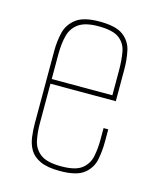

<svg xmlns="http://www.w3.org/2000/svg" viewBox="-84 -565 524 633"><g transform="rotate(15 177.5 -248.0)"><path d="M179 7Q136 7 111.5 -4.5Q87 -16 76 -35Q65 -54 62 -77.5Q59 -101 59 -124V-372Q59 -403 66 -433Q73 -463 98.5 -483Q124 -503 179 -503Q235 -503 260 -484Q285 -465 291.5 -435Q298 -405 298 -372V-263H75V-127Q75 -98 80.5 -70.5Q86 -43 108 -26Q130 -9 179 -9Q228 -9 249.5 -26Q271 -43 276.5 -70Q282 -97 282 -127V-167H298V-124Q298 -93 292 -63Q286 -33 261 -13Q236 7 179 7ZM75 -279H282V-363Q282 -398 277 -426Q272 -454 250.5 -470.5Q229 -487 179 -487Q135 -487 112.5 -471.5Q90 -456 82.5 -428.5Q75 -401 75 -363Z"/></g></svg>

Font: Alumni Sans Pinstripe
Style: Regular
Weight: 400
Designer: Robert E. Leuschke
Foundry: Robert E. Leuschke
Version: Version 1.010; ttfautohint (v1.8.4.7-5d5b)